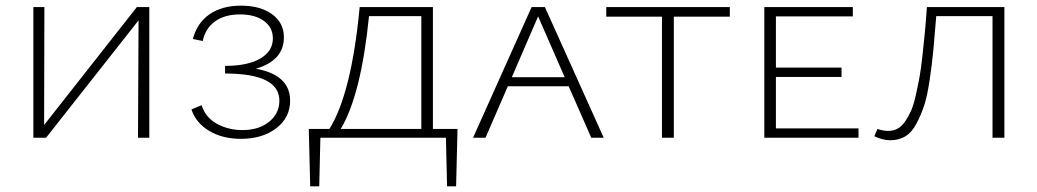

<svg xmlns="http://www.w3.org/2000/svg" viewBox="-20 -487 3669 679"><path d="M508 -462V0H468L470 -415L143 0H98V-462H137L136 -45L464 -462Z M885 -244Q1006 -222 1006 -131Q1006 -71 957 -33.5Q908 4 832 4Q767 4 720 -24Q673 -52 657 -100L693 -115Q707 -71 747.5 -49Q788 -27 837 -27Q896 -27 932 -56.5Q968 -86 968 -131Q968 -227 776 -227V-254Q856 -254 900.5 -280Q945 -306 945 -351Q945 -390 913.5 -413Q882 -436 829 -436Q774 -436 740 -411Q706 -386 697 -342L662 -349Q677 -406 721 -436.5Q765 -467 832 -467Q901 -467 942.5 -436.5Q984 -406 984 -355Q984 -273 885 -244Z M1598 -31 1593 172H1561L1557 0H1113L1109 172H1077L1072 -31H1145Q1223 -156 1252 -462H1511V-31ZM1185 -31H1470V-430H1285Q1257 -151 1185 -31Z M2071 0 1991 -182H1776L1697 0H1653L1860 -462H1907L2115 0ZM1790 -214H1977L1883 -429Z M2561 -462V-428H2363V0H2321V-428H2124V-462Z M2724 -33H3016V0H2683V-462H2996V-429H2724V-248H2956V-215H2724Z M3532 -462V0H3490V-430H3291Q3285 -354 3280.5 -307Q3276 -260 3267.5 -203Q3259 -146 3248 -113Q3237 -80 3220.5 -49Q3204 -18 3181 -4.5Q3158 9 3128 9Q3103 9 3072 -5L3083 -31Q3103 -24 3121 -24Q3139 -24 3154 -32Q3169 -40 3181 -57.5Q3193 -75 3202 -95.5Q3211 -116 3218.5 -149.5Q3226 -183 3231.5 -212.5Q3237 -242 3242 -288Q3247 -334 3250.5 -370Q3254 -406 3258 -462Z"/></svg>

Font: EauTestSC Light
Style: Regular
Weight: 300
Designer: Christian Thalmann (Catharsis Fonts)
Version: Version 0.001;PS 000.001;hotconv 1.0.88;makeotf.lib2.5.64775